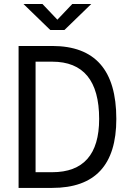

<svg xmlns="http://www.w3.org/2000/svg" viewBox="-20 -918 626 938"><path d="M70.8 0H234.9C444.3 0 548.3 -111.8 548.3 -336.9C548.3 -575.7 444.3 -693.4 234.9 -693.4H70.8ZM153.8 -76.7V-616.7H234.9C387.2 -616.7 464.4 -523.9 464.4 -336.9C464.4 -163.1 387.2 -76.7 234.9 -76.7ZM225.6 -771.5H294.9L425.8 -898.4H333L260.3 -821.8L187.5 -898.4H94.7Z"/></svg>

Font: Cascadia Mono PL SemiLight
Style: Regular
Weight: 350
Monospace: yes
Designer: Aaron Bell
Foundry: Saja Typeworks
Version: Version 2404.023